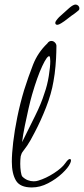

<svg xmlns="http://www.w3.org/2000/svg" viewBox="-20 -809 369 844"><path d="M288 -90Q280 -72 253.5 -47Q227 -22 191.5 -3.5Q156 15 120 15Q68 15 50 -15.5Q32 -46 32 -98Q32 -133 38 -184Q44 -235 56 -294Q68 -353 86 -413Q104 -470 125 -524Q146 -578 188 -618Q195 -629 206 -629Q215 -629 222 -621.5Q229 -614 228 -604Q228 -604 227.5 -579Q227 -554 224 -518.5Q221 -483 215 -451Q206 -397 182.5 -337Q159 -277 133 -228Q112 -187 99.5 -169Q87 -151 80.5 -143Q74 -135 71 -122Q70 -115 69.5 -106.5Q69 -98 69 -89Q69 -71 71.5 -54.5Q74 -38 78 -33Q89 -22 102 -17Q115 -12 128 -12Q139 -12 148 -15Q182 -25 217.5 -48Q253 -71 268 -93Q275 -103 279.5 -106.5Q284 -110 287 -110Q292 -110 292 -103Q292 -101 291 -97.5Q290 -94 288 -90ZM197 -562Q187 -564 165.5 -518Q144 -472 121 -393Q114 -369 105.5 -332Q97 -295 89 -255.5Q81 -216 77 -184Q109 -249 135 -301Q161 -353 175 -398Q188 -434 194.5 -475Q201 -516 201 -540Q201 -559 197 -562ZM223 -709Q223 -716 240 -734Q266 -758 284 -773.5Q302 -789 312 -789Q319 -789 324 -784Q329 -779 329 -773Q329 -767 326.5 -764.5Q324 -762 320 -759Q315 -755 308 -749.5Q301 -744 293 -739Q286 -733 277.5 -727Q269 -721 263 -716Q247 -705 241 -702.5Q235 -700 232 -700Q223 -700 223 -709Z"/></svg>

Font: Ingrid Darling
Style: Regular
Weight: 400
Designer: Robert E. Leuschke
Foundry: Robert E. Leuschke
Version: Version 1.010; ttfautohint (v1.8.3)